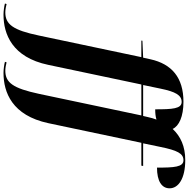

<svg xmlns="http://www.w3.org/2000/svg" viewBox="-152 -798 1050 1067"><g transform="rotate(90 372.5 -265.0)"><path d="M-79 240C29 240 158 192 200 -9L309 -526H481L361 43C330 187 299 230 232 230C217 230 197 226 186 223L183 232C196 236 225 240 245 240C353 240 481 192 524 -9L633 -526H760L762 -536H636L656 -632C675 -725 692 -760 730 -760C768 -760 771 -708 771 -613C846 -613 886 -639 886 -683C886 -732 832 -770 729 -770C653 -770 597 -744 556 -700C540 -735 488 -760 405 -760C270 -760 195 -694 169 -577L160 -536L66 -532L65 -526H157L37 43C7 187 -25 230 -92 230C-107 230 -127 226 -138 223L-141 232C-128 236 -99 240 -79 240ZM332 -632C349 -715 368 -750 406 -750C444 -750 447 -698 447 -603C469 -603 488 -605 504 -610C498 -595 494 -579 490 -562L484 -536H312Z"/></g></svg>

Font: Noto Serif Display
Style: Bold Italic
Weight: 700
Italic angle: -12°
Designer: Monotype Design Team
Foundry: Monotype Imaging Inc.
Version: Version 2.009